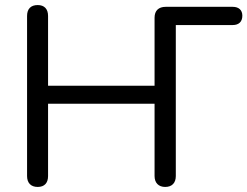

<svg xmlns="http://www.w3.org/2000/svg" viewBox="-20 -732 978 759"><path d="M129 7C156 7 170 -9 170 -36V-322H591V-36C591 -9 607 7 633 7C660 7 675 -9 675 -36V-633H900C924 -633 938 -646 938 -670C938 -692 924 -705 900 -705H635C607 -705 591 -690 591 -662V-393H170V-669C170 -697 155 -712 129 -712C102 -712 87 -697 87 -669V-36C87 -9 102 7 129 7Z"/></svg>

Font: SN Pro Book
Style: Regular
Weight: 350
Designer: Tobias Whetton
Foundry: Supernotes
Version: Version 1.003;Glyphs 3.3 (3324)